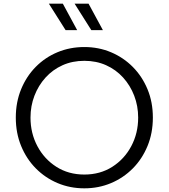

<svg xmlns="http://www.w3.org/2000/svg" viewBox="-20 -1013 918 1045"><path d="M439 12Q517 12 584.5 -16.5Q652 -45 703 -96.5Q754 -148 783 -218.5Q812 -289 812 -373Q812 -457 783 -527Q754 -597 703 -648.5Q652 -700 584.5 -728.5Q517 -757 439 -757Q361 -757 293.5 -729Q226 -701 175 -649.5Q124 -598 95 -527.5Q66 -457 66 -373Q66 -289 95 -218.5Q124 -148 175 -96.5Q226 -45 293.5 -16.5Q361 12 439 12ZM439 -63Q353 -63 287 -105Q221 -147 183.5 -217.5Q146 -288 146 -373Q146 -436 167.5 -492Q189 -548 228 -591Q267 -634 320.5 -658Q374 -682 439 -682Q504 -682 557.5 -658Q611 -634 650 -591Q689 -548 710.5 -492Q732 -436 732 -373Q732 -288 694.5 -217.5Q657 -147 591 -105Q525 -63 439 -63ZM477 -849H540L462 -993H386ZM337 -849H400L322 -993H246Z"/></svg>

Font: Plus Jakarta Sans
Style: Regular
Weight: 400
Designer: Gumpita Rahayu
Foundry: Tokotype
Version: Version 2.004; ttfautohint (v1.8.3)